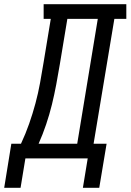

<svg xmlns="http://www.w3.org/2000/svg" viewBox="-76 -755 622 915"><path d="M-56 140 -22 -70H24Q46 -117 63 -165.5Q80 -214 93 -262.5Q106 -311 115 -360.5Q124 -410 132 -459L166 -665H132V-735H526V-665H469L370 -70H432L397 140H319L342 0H45L22 140ZM108 -70H292L390 -665H245L209 -448Q201 -400 192 -352Q183 -304 171.5 -257Q160 -210 144 -162.5Q128 -115 108 -70Z"/></svg>

Font: Iosevka Gothic
Style: Italic
Weight: 400
Italic angle: -9°
Monospace: yes
Designer: Belleve Invis
Foundry: Belleve Invis
Version: Version 15.5.1; ttfautohint (v1.8.4)